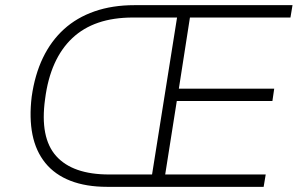

<svg xmlns="http://www.w3.org/2000/svg" viewBox="-20 -725 1165 745"><path d="M396 0Q314 0 253.5 -23.5Q193 -47 156 -92.5Q119 -138 106 -202.5Q93 -267 103 -350Q115 -435 146.5 -500.5Q178 -566 228 -611.5Q278 -657 347 -681Q416 -705 502 -705H1115L1107 -657H717L674 -381H1044L1037 -333H666L621 -48H1011L1003 0ZM403 -48H570L667 -657H496Q420 -657 361.5 -637Q303 -617 260.5 -577Q218 -537 191.5 -478Q165 -419 155 -341Q134 -191 198 -119.5Q262 -48 403 -48Z"/></svg>

Font: Nunito Sans 7pt ExtraLight
Style: Italic
Weight: 250
Italic angle: -9°
Designer: Vernon Adams
Foundry: Vernon Adams
Version: Version 3.101;gftools[0.9.27]